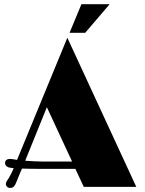

<svg xmlns="http://www.w3.org/2000/svg" viewBox="-20 -905 702 930"><path d="M8.3 -14.6C8.3 -3.9 17.1 5.4 29.3 5.4C43.9 5.4 52.2 -2.4 62.5 -30.8C66.9 -43.5 75.7 -62 86.4 -88.4C115.2 -87.4 153.8 -86.9 208.5 -86.9H345.2L385.7 0H640.1L306.2 -722.2L62.5 -130.4L58.6 -131.3C42.5 -134.3 31.7 -135.3 28.3 -135.3C14.6 -135.3 4.4 -128.4 4.4 -115.2C4.4 -104.5 13.2 -95.2 28.3 -92.8C33.2 -91.8 39.6 -90.8 46.4 -90.3C36.6 -67.4 28.8 -52.7 22.5 -42.5C13.7 -30.3 8.3 -21 8.3 -14.6ZM102.1 -126.5 207 -385.7 329.1 -122.6H186C167.5 -122.6 132.8 -124 102.1 -126.5ZM316.9 -746.1H392.6L511.2 -884.8H374.5Z"/></svg>

Font: Limelight
Style: Regular
Weight: 400
Designer: Nicole Fally
Foundry: Nicole Fally
Version: Version 1.002